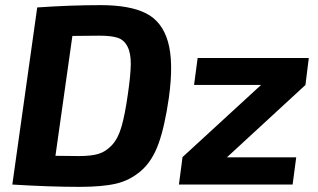

<svg xmlns="http://www.w3.org/2000/svg" viewBox="-20 -719 1240 748"><path d="M1170 -388 864 -106H1134L1120 0H677L691 -106H690L997 -388H736L750 -493H1183ZM28 0 125 -690Q255 -699 372 -699Q486 -699 549 -667Q612 -635 634.5 -556Q657 -477 638 -339Q622 -227 597.5 -159Q573 -91 529.5 -53.5Q486 -16 432 -3.5Q378 9 289 9Q176 9 28 0ZM262 -579 196 -112Q213 -112 244 -111.5Q275 -111 287 -111Q335 -111 363.5 -119.5Q392 -128 416 -153.5Q440 -179 453.5 -226Q467 -273 478 -351Q489 -426 489.5 -469Q490 -512 476.5 -538Q463 -564 438 -572Q413 -580 367 -580Z"/></svg>

Font: Ezarion
Style: Bold Italic
Weight: 700
Italic angle: -8°
Designer: Natanael Gama
Version: Version 1.001;PS 001.001;hotconv 1.0.70;makeotf.lib2.5.58329